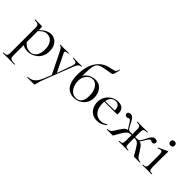

<svg xmlns="http://www.w3.org/2000/svg" viewBox="20 -1585 2715 2715"><g transform="rotate(45 1377.0 -227.5)"><path d="M16.6 275Q14.4 275 14.4 269Q14.4 263 16.6 263Q62.8 263 76.5 250Q90.2 237 90.2 194V-305Q90.2 -347.4 73.1 -360.7Q56 -374 5.8 -374Q3 -374 3 -380Q3 -386 5.8 -386Q31.2 -386 53.8 -386Q76.4 -386 94.9 -386Q113.4 -386 126.8 -386Q138.4 -386 142 -380.9Q145.6 -375.8 145.6 -359.8V194Q145.6 222 153.3 237Q161 252 182.4 257.5Q203.8 263 245.8 263Q248.8 263 248.8 269Q248.8 275 245.8 275Q219.4 275 186.8 274Q154.2 273 118.4 273Q90.4 273 63.5 274Q36.6 275 16.6 275ZM251.6 13Q213.4 13 184.3 3.8Q155.2 -5.4 119.6 -30.4L134.6 -85.4Q161.4 -52 194.5 -30Q227.6 -8 281.8 -8Q333.6 -8 368.6 -53.8Q403.6 -99.6 403.6 -184Q403.6 -271.2 365 -316.3Q326.4 -361.4 271.6 -361.4Q227.4 -361.4 194 -336.8Q160.6 -312.2 129.8 -277.6L120.6 -285.6Q171.6 -344.6 218.5 -371.8Q265.4 -399 313.6 -399Q354.8 -399 389.6 -377.5Q424.4 -356 445.7 -315Q467 -274 467 -215Q467 -154.2 446.1 -111Q425.2 -67.8 392.2 -40.5Q359.2 -13.2 321.9 -0.1Q284.6 13 251.6 13Z M681.4 113.8 731.8 -10.2 732.2 18.4 574.2 -303Q552.2 -347 539.7 -360.5Q527.2 -374 508.4 -374Q506.2 -374 506.2 -380Q506.2 -386 508.4 -386Q524.4 -386 541.7 -385Q559 -384 575 -384Q607.8 -384 632.8 -385Q657.8 -386 678.2 -386Q680.4 -386 680.4 -380Q680.4 -374 678.2 -374Q646.4 -374 629.6 -366Q612.8 -358 624.6 -335L762 -53.4L737 -15.2L837 -294.4Q853.2 -339.4 837.1 -356.7Q821 -374 768 -374Q766 -374 766 -380Q766 -386 768 -386Q792 -386 813.5 -385Q835 -384 869 -384Q890.6 -384 904.1 -385Q917.6 -386 936.4 -386Q939.2 -386 939.2 -380Q939.2 -374 936.4 -374Q911.2 -374 893.5 -357Q875.8 -340 859.2 -297.4L696.8 120Q676.6 172 667.9 203.5Q659.2 235 656.1 250Q653 265 649.6 270Q646.2 275 635.2 275H504.8Q502.6 275 502.6 269Q502.6 263 504.8 263Q540 261.8 570.7 249.8Q601.4 237.8 629 206Q656.6 174.2 681.4 113.8Z M1166 13Q1116 13 1072.8 -11.8Q1029.6 -36.6 1003.3 -96Q977 -155.4 977 -258.4Q977 -336.8 993.9 -403.5Q1010.8 -470.2 1044.1 -521.6Q1077.4 -573 1126.9 -606.3Q1176.4 -639.6 1241.4 -651.2Q1284.6 -658.8 1304.7 -665.4Q1324.8 -672 1333.1 -685.6Q1341.4 -699.2 1349.2 -726.6Q1350.2 -730.4 1355.2 -729.4Q1360.2 -728.4 1359.2 -724.6Q1356.4 -713.2 1354 -703.1Q1351.6 -693 1349.6 -684.2Q1342.6 -652.6 1337.2 -636.6Q1331.8 -620.6 1321.9 -614.3Q1312 -608 1291.2 -604Q1278.8 -601.4 1260.7 -598.7Q1242.6 -596 1216 -591.6Q1174.2 -584.6 1144.6 -576.6Q1115 -568.6 1095.6 -556Q1076.2 -543.4 1064.8 -521.4Q1053.4 -499.4 1047.7 -464.2Q1042 -429 1040.5 -376.9Q1039 -324.8 1039 -250.8L1023.8 -256Q1042.2 -305.8 1073.8 -334.4Q1105.4 -363 1142 -375Q1178.6 -387 1210.8 -387Q1256 -387 1287.8 -369.5Q1319.6 -352 1339.4 -323Q1359.2 -294 1368.7 -260.1Q1378.2 -226.2 1378.2 -193.4Q1378.2 -130 1348.9 -83.5Q1319.6 -37 1271.4 -12Q1223.2 13 1166 13ZM1196 -5.6Q1248 -5.6 1279.3 -44Q1310.6 -82.4 1310.6 -164Q1310.6 -225.6 1292.8 -270.6Q1275 -315.6 1244.7 -340.2Q1214.4 -364.8 1177.6 -364.8Q1141.4 -364.8 1111.7 -342.1Q1082 -319.4 1064.1 -282.9Q1046.2 -246.4 1046.2 -205.2Q1046.2 -150.4 1063.6 -105.2Q1081 -60 1114.6 -32.8Q1148.2 -5.6 1196 -5.6Z M1633 12Q1572.8 12 1532.1 -15.4Q1491.4 -42.8 1470.7 -86.9Q1450 -131 1450 -180.4Q1450 -241 1478.2 -289.4Q1506.4 -337.8 1554.6 -366.4Q1602.8 -395 1660.8 -395Q1718.2 -395 1747.7 -364.8Q1777.2 -334.6 1777.2 -280.8Q1777.2 -267.8 1774.8 -261.2Q1772.4 -254.6 1765.4 -254.6H1708.6Q1713 -315.6 1690.8 -345.3Q1668.6 -375 1627.6 -375Q1574.8 -375 1545.3 -332.8Q1515.8 -290.6 1515.8 -217.8Q1515.8 -161.4 1533.8 -117.4Q1551.8 -73.4 1586.8 -48.4Q1621.8 -23.4 1672 -23.4Q1706 -23.4 1728.1 -33.3Q1750.2 -43.2 1772 -56.2Q1774 -58.2 1777.5 -53.8Q1781 -49.4 1779 -46.4Q1743.6 -15 1707.5 -1.5Q1671.4 12 1633 12ZM1498.4 -253.6 1497.4 -267 1723.6 -271V-254.6Z M2060 0Q2057 0 2057 -6Q2057 -12 2060 -12Q2100.6 -12 2111.8 -25Q2123 -38 2123 -81V-303.4Q2123 -332.4 2118.1 -347.4Q2113.2 -362.4 2097.2 -368.2Q2081.2 -374 2048.2 -374Q2046.2 -374 2046.2 -380Q2046.2 -386 2048.2 -386Q2075 -386 2100.6 -385Q2126.2 -384 2151 -384Q2175.6 -384 2201.1 -385Q2226.6 -386 2254 -386Q2256.8 -386 2256.8 -380Q2256.8 -374 2254 -374Q2222 -374 2205.9 -368.8Q2189.8 -363.6 2184.5 -348.6Q2179.2 -333.6 2179.2 -304.6V-81Q2179.2 -38 2190.8 -25Q2202.4 -12 2243.6 -12Q2245.8 -12 2245.8 -6Q2245.8 0 2243.6 0Q2224.2 0 2199.9 -1Q2175.6 -2 2151 -2Q2126.2 -2 2102.5 -1Q2078.8 0 2060 0ZM1822.6 0Q1820.4 0 1820.4 -6Q1820.4 -12 1822.6 -12Q1853 -12 1870.4 -24Q1887.8 -36 1902.5 -59.1Q1917.2 -82.2 1938.2 -116Q1964.2 -156 1981 -176Q1997.8 -196 2017.5 -203.5Q2037.2 -211 2071 -211Q2081.6 -211 2095.3 -210.1Q2109 -209.2 2125.9 -208.6Q2142.8 -208 2160.8 -207L2159.8 -189Q2134 -192 2116.4 -192Q2090.4 -192 2072.5 -184.5Q2054.6 -177 2037.6 -156.5Q2020.6 -136 1996.6 -96Q1974.8 -59.2 1964.2 -39.7Q1953.6 -20.2 1948.7 -11.7Q1943.8 -3.2 1941 -1.6Q1938.2 0 1932.8 0ZM2071 -194.2Q2051 -194.2 2035.4 -211Q2019.8 -227.8 2005 -253.8Q1995.6 -272 1983.2 -291.2Q1970.8 -310.4 1959.3 -323.2Q1947.8 -336 1939.2 -336Q1931.8 -336 1926.1 -332.8Q1920.4 -329.6 1914 -326Q1907.6 -322.4 1897.4 -322.4Q1878.8 -322.4 1868.2 -333.7Q1857.6 -345 1857.6 -359.8Q1857.6 -373.6 1868.7 -384.4Q1879.8 -395.2 1903.6 -395.2Q1930.2 -395.2 1947.7 -379.3Q1965.2 -363.4 1981.9 -333Q1998.6 -302.6 2020.4 -258.6Q2027 -246.6 2034.4 -235.6Q2041.8 -224.6 2051.1 -217.8Q2060.4 -211 2071 -211ZM2370.2 0Q2364.8 0 2362 -1.6Q2359.2 -3.2 2354.4 -11.7Q2349.6 -20.2 2338.5 -39.7Q2327.4 -59.2 2305.6 -96Q2281.6 -136 2264.5 -156.5Q2247.4 -177 2229.7 -184.5Q2212 -192 2186 -192Q2168.2 -192 2143.2 -189L2142.2 -207Q2160.4 -208 2177.3 -208.6Q2194.2 -209.2 2208.3 -210.1Q2222.4 -211 2232 -211Q2265.8 -211 2285.5 -203.5Q2305.2 -196 2322 -176Q2338.8 -156 2364 -116Q2386 -82.2 2400.6 -59.1Q2415.2 -36 2432.7 -24Q2450.2 -12 2479.6 -12Q2482.6 -12 2482.6 -6Q2482.6 0 2479.6 0ZM2232 -194.2V-211Q2242.6 -211 2251.6 -217.8Q2260.6 -224.6 2268 -235.6Q2275.4 -246.6 2281.8 -258.6Q2304.6 -302.6 2321.2 -333Q2337.8 -363.4 2355.8 -379.3Q2373.8 -395.2 2399.4 -395.2Q2422.4 -395.2 2433.5 -384.4Q2444.6 -373.6 2444.6 -359.8Q2444.6 -345 2434.5 -333.7Q2424.4 -322.4 2405.6 -322.4Q2395.6 -322.4 2388.7 -326Q2381.8 -329.6 2376.6 -332.8Q2371.4 -336 2364 -336Q2355.6 -336 2343.5 -323.2Q2331.4 -310.4 2319.4 -291.2Q2307.4 -272 2297.2 -253.8Q2283.6 -227.8 2267.9 -211Q2252.2 -194.2 2232 -194.2Z M2534.4 0Q2532.2 0 2532.2 -6Q2532.2 -12 2534.4 -12Q2573.4 -12 2585.6 -25.3Q2597.8 -38.6 2597.8 -81V-268Q2597.8 -303.4 2590.9 -319.7Q2584 -336 2565.4 -336Q2556.8 -336 2545.7 -332.6Q2534.6 -329.2 2519.6 -321.8Q2515.6 -320.8 2513.1 -326.4Q2510.6 -332 2514.4 -333.8L2643.8 -394.2Q2646.6 -395.2 2647.6 -395.2Q2650.2 -395.2 2653.2 -392.6Q2656.2 -390 2656.2 -386.8Q2656.2 -378.8 2655.2 -348Q2654.2 -317.2 2654.2 -269.2V-81Q2654.2 -38.6 2665.7 -25.3Q2677.2 -12 2717 -12Q2720 -12 2720 -6Q2720 0 2717 0Q2699.4 0 2675.8 -1Q2652.2 -2 2625.6 -2Q2600 -2 2576.4 -1Q2552.8 0 2534.4 0ZM2618.4 -476.8Q2597.6 -476.8 2585.9 -488Q2574.2 -499.2 2574.2 -519.4Q2574.2 -539 2585.9 -550.1Q2597.6 -561.2 2618.4 -561.2Q2638.4 -561.2 2649.4 -550.1Q2660.4 -539 2660.4 -519.4Q2660.4 -476.8 2618.4 -476.8Z"/></g></svg>

Font: Cormorant Garamond Light
Style: Regular
Weight: 300
Designer: Christian Thalmann (Catharsis Fonts)
Foundry: Catharsis Fonts
Version: Version 4.001